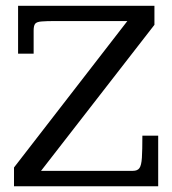

<svg xmlns="http://www.w3.org/2000/svg" viewBox="-20 -649 600 669"><path d="M28.8 0V-65.4L423.8 -575.7H175.8Q141.1 -575.7 124.3 -574.2Q107.4 -572.8 102.3 -565.9Q97.2 -559.1 97.2 -542.5V-461.9H43V-628.9H518.1V-562.5L123 -53.7H442.9Q459 -53.7 465.8 -63.2Q472.7 -72.8 474.4 -99.4Q476.1 -126 476.1 -176.3H531.2V0Z"/></svg>

Font: Kameron
Style: Regular
Weight: 400
Designer: Vernon Adams
Foundry: Vernon Adams
Version: Version 1.100